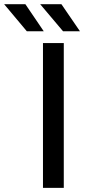

<svg xmlns="http://www.w3.org/2000/svg" viewBox="-103 -908 433 928"><path d="M104.7 -700H205.3V0H104.7ZM91.3 -887.6H193.9L283.4 -757H201.6ZM-82.9 -887.6H19.7L108.4 -757H26.6Z"/></svg>

Font: iiserrat Thin
Style: Regular
Weight: 100
Designer: Akira Ohta
Foundry: Akira Ohta
Version: Version 1.200;Glyphs 3.3.1 (3343)